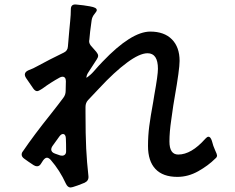

<svg xmlns="http://www.w3.org/2000/svg" viewBox="-20 -802 1040 851"><path d="M904 -196Q913 -196 919 -178Q925 -154 933.5 -136Q942 -118 942 -113Q942 -105 934 -99Q903 -68 858.5 -43Q814 -18 766 -18Q702 -18 669 -53Q636 -88 636 -155Q636 -200 641.5 -242.5Q647 -285 659 -350L664 -381Q680 -469 680 -497Q680 -566 634 -566Q599 -566 543 -524.5Q487 -483 421 -412L387 -376L370 -358Q359 -346 359 -328V-303Q359 -204 362 -144Q365 -84 372 -21Q374 -1 355 8Q321 22 303 27Q295 29 293 29Q280 29 272 12Q245 -47 205 -93Q196 -103 188 -103Q180 -103 171 -91L162 -77Q155 -65 144 -65Q137 -65 129 -70Q103 -87 87 -99Q76 -107 76 -117Q76 -125 82 -132Q131 -204 204 -295Q242 -343 261 -369Q271 -382 271 -399L272 -442Q272 -452 268 -457Q264 -462 257 -462Q251 -462 244 -458Q204 -436 169 -410L161 -405Q150 -398 145 -398Q136 -398 128 -409Q117 -424 95 -457Q90 -465 90 -471Q90 -483 105 -490Q129 -499 146 -509Q197 -537 263 -569Q280 -577 281 -596L287 -666Q289 -682 291 -708Q294 -737 294 -761Q294 -784 317 -782Q351 -779 378 -774Q395 -771 402 -767Q409 -763 409 -757Q409 -752 398.5 -739.5Q388 -727 386 -711Q378 -655 376 -626L375 -620Q375 -607 386 -596L407 -572Q415 -562 415 -555Q415 -548 409 -539L372 -482Q363 -469 363 -457Q381 -469 395 -485Q421 -515 435 -529Q562 -662 646 -662Q708 -662 742 -627.5Q776 -593 776 -532Q776 -495 754 -370L748 -334Q747 -324 739 -270.5Q731 -217 731 -175Q731 -117 770 -117Q828 -117 890 -187Q898 -196 904 -196ZM255 -112Q263 -112 268 -117Q273 -122 273 -131Q273 -168 272 -187Q272 -197 268.5 -202.5Q265 -208 259 -208Q251 -208 243 -197Q240 -193 212 -154Q207 -146 207 -140Q207 -127 224 -121Q237 -116 247 -113Q250 -112 255 -112Z"/></svg>

Font: Shippori Gothic B2 Bold
Style: Regular
Weight: 700
Designer: FONTDASU
Foundry: FONTDASU / Google Inc. / but / Adobe
Version: Version 1.130